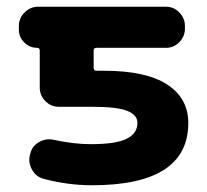

<svg xmlns="http://www.w3.org/2000/svg" viewBox="-20 -540 615 570"><path d="M90 -398Q68 -398 52 -414Q36 -430 36 -452V-463Q36 -486 53 -503Q70 -520 93 -520H473Q496 -520 512.5 -503Q529 -486 529 -463V-455Q529 -432 512.5 -415Q496 -398 473 -398H266Q258 -398 258 -390V-339Q258 -330 266 -330H288Q414 -330 476.5 -289Q539 -248 539 -175Q539 10 253 10Q182 10 110 -9Q87 -15 75 -36.5Q63 -58 69 -81L70 -84Q75 -106 95.5 -118Q116 -130 139 -125Q200 -112 249 -112Q324 -112 356 -128Q388 -144 388 -175Q388 -199 357.5 -211Q327 -223 253 -223H154Q131 -223 114.5 -240Q98 -257 98 -280V-390Q98 -398 90 -398Z"/></svg>

Font: Rounded Mplus 1c ExtraBold
Style: Regular
Weight: 800
Version: Version 1.059.20150529